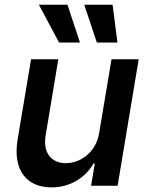

<svg xmlns="http://www.w3.org/2000/svg" viewBox="-20 -801 642 828"><path d="M407.7 -227.6C393.5 -139.9 322.4 -97.3 264.2 -97.3C200.6 -97.3 165.1 -142.8 176.5 -214.8L231.5 -545.5H114L55.8 -198.5C34.1 -65.3 96.2 7.1 202.1 7.1C284.1 7.1 349.1 -36.2 383.2 -95.9H388.8L372.9 0H487.2L578.1 -545.5H460.9ZM147.7 -780.5 234.7 -617.5H324.9L271 -780.5ZM343.4 -780.5 397.7 -617.5H486.5L465.6 -780.5Z"/></svg>

Font: Magic Ui Pro Semi Bold
Style: Italic
Weight: 600
Italic angle: -9.39999°
Designer: Stefan Endress, Andreas Faust
Version: Version 1.000;FEAKit 1.0